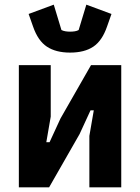

<svg xmlns="http://www.w3.org/2000/svg" viewBox="-20 -805 602 825"><path d="M61 0V-525H198V-304L179 -194H193L240 -296L371 -525H501V0H364V-221L383 -331H369L322 -229L191 0ZM281 -579Q220 -579 181.5 -604.5Q143 -630 122 -691L103 -745L211 -785L244 -676Q252 -672 261.5 -670.5Q271 -669 281 -669Q292 -669 301.5 -670.5Q311 -672 318 -676L351 -785L459 -745L440 -691Q419 -630 381 -604.5Q343 -579 281 -579Z"/></svg>

Font: IBM Plex Sans Condensed
Style: Bold
Weight: 700
Width: 3
Designer: Mike Abbink, Paul van der Laan, Pieter van Rosmalen
Foundry: Bold Monday
Version: Version 3.201